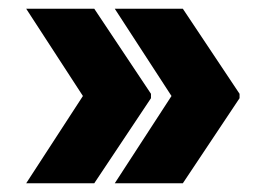

<svg xmlns="http://www.w3.org/2000/svg" viewBox="-20 -479 589 440"><path d="M243 -59 373 -259 243 -459H399L529 -264V-254L399 -59ZM40 -59 170 -259 40 -459H196L326 -264V-254L196 -59Z"/></svg>

Font: Protest Strike
Style: Regular
Weight: 400
Designer: Octavio Pardo
Foundry: Ashler Design
Version: Version 2.005; ttfautohint (v1.8.4.7-5d5b)